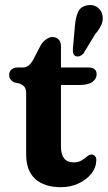

<svg xmlns="http://www.w3.org/2000/svg" viewBox="-20 -748 437 778"><path d="M57.5 -410 39.5 -413.5Q17 -423.5 17 -444.5Q17 -457.5 26.2 -466Q35.5 -474.5 50.5 -474.5H73Q97 -474.5 114 -505L145 -564.5Q153.5 -579 166.8 -588.5Q180 -598 192 -598Q207.5 -598 217.2 -588.5Q227 -579 227 -561.5V-474.5H338Q371.5 -474.5 371.5 -447Q371.5 -428.5 354.5 -416Q337.5 -403.5 300 -403.5H227V-154Q227 -90 279 -90Q298 -90 311 -98.2Q324 -106.5 333.5 -114.5Q343 -122.5 352.5 -122Q360.5 -121.5 366 -114.2Q371.5 -107 370 -95Q369 -67.5 349.5 -43.5Q330 -19.5 298 -4.5Q266 10.5 227 10.5Q160.5 10.5 123.2 -22.5Q86 -55.5 86 -123V-368.5Q86 -388 78.8 -396.5Q71.5 -405 57.5 -410ZM283.5 -642Q286 -675.5 296 -698.5Q306 -721.5 333.5 -726.5Q356.5 -731 373.8 -719Q391 -707 395 -687.5Q399 -667.5 391.5 -649.2Q384 -631 365 -608.5L318 -531Q312 -524 303.2 -520.8Q294.5 -517.5 286.5 -520.5Q278.5 -524.5 276.5 -533.2Q274.5 -542 275.5 -552Z"/></svg>

Font: Fraunces 9pt SuperSoft SemiBold
Style: Regular
Weight: 600
Version: Version 1.000;[0bf87f6ff]